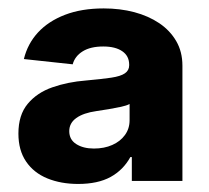

<svg xmlns="http://www.w3.org/2000/svg" viewBox="-20 -762 505 463"><path d="M168.5 -318.4Q127 -318.4 94.2 -331.8Q61.5 -345.2 43 -372.3Q24.4 -399.4 24.4 -439.9Q24.4 -484.9 46.9 -511.7Q69.3 -538.6 106.4 -551.5Q143.6 -564.5 187.5 -567.9Q225.6 -571.3 248.3 -574.7Q271 -578.1 281.2 -585.2Q291.5 -592.3 291.5 -604.5V-606Q291.5 -627 274.9 -638.4Q258.3 -649.9 229 -649.9Q198.2 -649.9 179.4 -638.2Q160.6 -626.5 155.3 -606.9L37.6 -619.6Q46.4 -656.2 71.5 -683.6Q96.7 -710.9 136.7 -726.3Q176.8 -741.7 230 -741.7Q269.5 -741.7 303.7 -732.7Q337.9 -723.6 364 -706.1Q390.1 -688.5 405 -662.8Q419.9 -637.2 419.9 -603.5V-325.7H297.9V-383.3H294.4Q277.3 -352.1 246.6 -335.2Q215.8 -318.4 168.5 -318.4ZM206.5 -403.8Q231.4 -403.8 250.7 -412.4Q270 -420.9 281.2 -436.3Q292.5 -451.7 292.5 -472.2V-511.2Q285.2 -507.3 271.7 -504.4Q258.3 -501.5 242.4 -498.8Q226.6 -496.1 212.4 -494.1Q181.2 -489.7 164.1 -477.5Q147 -465.3 147 -445.8Q147 -425.3 163.8 -414.6Q180.7 -403.8 206.5 -403.8Z"/></svg>

Font: Inter 17pt ExtraBold
Style: Regular
Weight: 800
Version: Version 4.001;git-66647c0bb